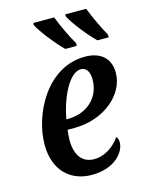

<svg xmlns="http://www.w3.org/2000/svg" viewBox="-117 -838 705 920"><g transform="rotate(-15 235.5 -378.0)"><path d="M415 -606H471V-619C448 -660 419 -721 402 -766H298V-756C315 -721 377 -642 415 -606ZM256 -606H312L313 -619C289 -660 260 -721 243 -766H140L139 -756C156 -721 218 -642 256 -606ZM223 10C339 10 392 -59 392 -107C392 -119 388 -131 382 -135C357 -98 310 -60 254 -60C194 -60 162 -104 162 -180C162 -196 164 -215 166 -229H199C348 -229 460 -326 460 -434C460 -504 415 -546 336 -546C147 -546 41 -338 41 -188C41 -55 123 10 223 10ZM182 -279H173C191 -379 243 -493 302 -493C328 -493 344 -471 344 -431C344 -340 274 -279 182 -279Z"/></g></svg>

Font: Noto Serif Condensed SemiBold
Style: Italic
Weight: 600
Width: 3
Italic angle: -12°
Designer: Monotype Design Team
Foundry: Monotype Imaging Inc.
Version: Version 2.014